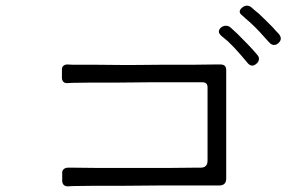

<svg xmlns="http://www.w3.org/2000/svg" viewBox="-20 -815 1040 679"><path d="M932 -665Q915 -684 898 -702.5Q881 -721 862 -738Q855 -744 848.5 -749.5Q842 -755 837 -760Q819 -773 836 -788Q845 -795 853 -795Q862 -795 869 -789Q875 -784 881 -778.5Q887 -773 895 -767Q908 -755 920 -743Q932 -731 944 -719Q950 -712 955.5 -706Q961 -700 966 -695Q981 -677 964 -662Q957 -656 949 -656Q940 -656 932 -665ZM855 -593Q850 -599 844.5 -605.5Q839 -612 833 -619Q811 -645 788 -667Q781 -673 774.5 -678.5Q768 -684 762 -689Q746 -704 762 -718Q770 -724 779 -724Q788 -724 795 -718Q800 -713 806.5 -707.5Q813 -702 820 -695Q838 -677 855.5 -659Q873 -641 890 -621Q897 -613 895.5 -604Q894 -595 886 -589Q879 -583 872 -583Q863 -583 855 -593ZM200 -174V-201Q199 -211 205 -216.5Q211 -222 220 -222H242L333 -221H568L664 -222H689Q714 -222 714 -247V-506Q714 -524 696 -524H506L402 -523H307L234 -522L217 -521Q201 -521 199 -538V-567Q198 -576 203.5 -581.5Q209 -587 218 -587L238 -586H322L431 -585L548 -586H657L740 -587H760Q780 -587 780 -567V-184Q780 -159 755 -159H535L421 -158H317L238 -157L220 -156Q202 -156 200 -174Z"/></svg>

Font: Higure Gothic
Style: Regular
Weight: 400
Designer: Yoshimichi Ohira
Foundry: Positype
Version: Version 1.000